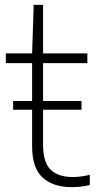

<svg xmlns="http://www.w3.org/2000/svg" viewBox="-20 -760 394 789"><path d="M34 -309V-345H315V-309ZM274 9Q198 9 155 -30.5Q112 -70 112 -158.5V-540.5L118.5 -740H157V-166Q157 -92.5 188.2 -62.5Q219.5 -32.5 279.5 -32.5Q295.5 -32.5 312.2 -34.8Q329 -37 349 -41.5V0.5Q329.5 5 311.2 7Q293 9 274 9ZM4 -500.5V-540.5H339V-500.5Z"/></svg>

Font: Encode Sans Condensed Thin ExtraLight
Style: Regular
Weight: 250
Version: Version 3.002